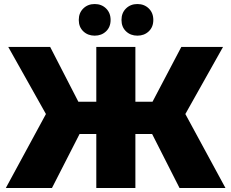

<svg xmlns="http://www.w3.org/2000/svg" viewBox="-20 -933 1149 953"><path d="M735 -268H652V0H458V-268H375L238 0H9L208 -367L21 -700H229L369 -428H458V-700H652V-428H737L880 -700H1087L900 -367L1099 0H871ZM583 -834Q583 -869 605.5 -891Q628 -913 662 -913Q696 -913 718.5 -891Q741 -869 741 -834Q741 -799 718.5 -777.5Q696 -756 662 -756Q628 -756 605.5 -777.5Q583 -799 583 -834ZM371 -834Q371 -869 393.5 -891Q416 -913 450 -913Q484 -913 506.5 -891Q529 -869 529 -834Q529 -799 506.5 -777.5Q484 -756 450 -756Q416 -756 393.5 -777.5Q371 -799 371 -834Z"/></svg>

Font: Chess Sans ExtraBold
Style: Regular
Weight: 800
Designer: Wolf Bōese
Foundry: Wolf Bōese
Version: Version 7.223